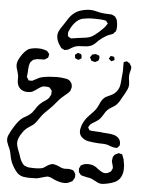

<svg xmlns="http://www.w3.org/2000/svg" viewBox="-73 -1007 830 1120"><g transform="rotate(5 342.5 -447.5)"><path d="M406 16Q406 23 405 25Q405 27 403.5 29.5Q402 32 401 33Q396 44 394 46Q392 48 387.5 50Q383 52 381 53Q366 62 346 62Q322 62 288 48Q284 46 271.5 40Q259 34 247 33Q245 33 242 34Q239 35 236 35Q230 36 211 42Q202 45 184 49Q172 50 147 50Q124 50 106.5 47Q89 44 75 33Q66 26 57.5 14Q49 2 47 -1Q45 -5 38 -17.5Q31 -30 28 -41Q22 -59 20 -73Q16 -95 12 -104Q9 -112 0.5 -130.5Q-8 -149 -8 -164Q-8 -176 -3.5 -186Q1 -196 10 -214Q13 -219 24 -237.5Q35 -256 47 -270.5Q59 -285 71 -294Q79 -299 96.5 -309Q114 -319 124 -331Q131 -339 138.5 -350.5Q146 -362 149 -367Q160 -382 180 -398Q183 -400 195.5 -408Q208 -416 215 -425L220 -435Q225 -443 226 -445V-456Q226 -458 226.5 -462Q227 -466 226 -468Q226 -470 220 -476L213 -485Q211 -486 207.5 -486.5Q204 -487 202 -488Q198 -489 188 -489Q176 -489 170 -487Q160 -483 148.5 -475Q137 -467 132 -463Q118 -454 113 -452Q102 -448 87 -448Q68 -448 51 -457Q43 -462 36 -471Q29 -480 27 -490Q24 -499 24 -513Q24 -527 24 -534Q23 -544 17 -564Q9 -586 9 -600Q9 -623 30.5 -655.5Q52 -688 74 -699Q100 -707 125 -707Q151 -707 169 -700Q171 -699 174.5 -698.5Q178 -698 179 -697Q181 -695 183.5 -691.5Q186 -688 188 -686Q192 -682 193 -680V-678Q193 -675 192 -672.5Q191 -670 191 -667Q190 -665 190 -662.5Q190 -660 189 -659Q188 -657 183.5 -654.5Q179 -652 177 -651Q176 -650 174.5 -648.5Q173 -647 170 -646Q168 -645 165 -645.5Q162 -646 159 -645Q136 -645 125 -644L114 -641L104 -638Q100 -637 98 -632Q96 -630 93 -628Q90 -626 88 -623Q87 -621 84 -613Q80 -600 79 -583.5Q78 -567 78 -563Q78 -557 76 -543L75 -535Q76 -533 79 -529.5Q82 -526 83 -523L87 -516Q88 -515 92.5 -515.5Q97 -516 98 -516Q99 -516 102.5 -515.5Q106 -515 109 -516Q112 -517 118 -521Q127 -525 134 -529Q141 -533 147 -536Q166 -544 208 -548Q234 -550 249 -550Q275 -550 296 -546Q316 -544 326 -535Q328 -534 328.5 -532Q329 -530 331 -529Q333 -526 335 -523.5Q337 -521 338 -518Q341 -511 341 -497Q341 -496 338 -487L335 -477Q329 -467 317.5 -458Q306 -449 303 -446Q285 -431 274 -419Q272 -417 240 -379Q228 -366 215 -354Q190 -329 190 -329Q182 -320 168 -300Q161 -289 152.5 -278Q144 -267 135 -260Q128 -255 117 -248Q106 -241 99 -235Q86 -224 77 -210Q52 -175 52 -149Q52 -133 59.5 -113Q67 -93 70 -86Q74 -72 80 -56.5Q86 -41 95 -30Q96 -29 97.5 -26.5Q99 -24 102 -22Q105 -19 111 -17Q122 -11 134.5 -10Q147 -9 159 -9Q171 -9 175 -9Q180 -9 191.5 -10Q203 -11 211 -13Q219 -16 230 -24Q241 -32 249 -36Q258 -39 260 -40L268 -42Q272 -43 277 -41Q292 -39 306.5 -32Q321 -25 324 -24Q335 -21 345 -21L363 -22Q372 -22 381 -19Q383 -18 387 -17.5Q391 -17 392 -16Q393 -15 400 -5Q401 -4 403 -1Q405 2 406 6ZM482 -667Q481 -665 480 -665Q479 -665 478 -664Q476 -663 471 -660Q466 -657 463 -657H462Q459 -657 454 -658.5Q449 -660 447 -661Q444 -661 442 -662Q440 -664 437 -673Q432 -678 432 -680Q432 -682 434.5 -685.5Q437 -689 438 -690Q442 -697 443 -698Q445 -700 451 -700Q460 -703 464 -703Q467 -703 477 -698Q482 -698 484 -696Q487 -693 487 -683Q487 -681 485.5 -675Q484 -669 482 -667ZM383 -677V-673Q383 -670 381 -669Q379 -668 378 -668Q368 -661 365 -661H364Q362 -661 358 -663.5Q354 -666 353 -666Q352 -666 349 -667.5Q346 -669 346 -670Q345 -671 345 -678Q345 -680 344 -684Q343 -688 344 -689Q345 -690 347.5 -691.5Q350 -693 351 -694Q357 -700 360 -701Q361 -701 365 -699Q367 -699 373 -697.5Q379 -696 382 -688Q382 -681 383 -677ZM575 -683Q575 -682 576 -680.5Q577 -679 576 -678Q575 -677 573 -676Q571 -675 570 -675Q568 -674 563.5 -671.5Q559 -669 557 -670Q556 -670 548 -678Q547 -679 545 -680Q543 -681 542 -683Q542 -686 547 -691Q547 -693 548 -695.5Q549 -698 551 -699H553H558Q569 -699 573 -694ZM650 -192Q650 -185 649 -183Q648 -181 645 -178.5Q642 -176 641 -175Q638 -169 635 -169Q633 -168 629 -168.5Q625 -169 623 -169Q615 -169 606 -172Q597 -175 594 -176Q580 -182 573 -183Q563 -185 549 -185.5Q535 -186 527 -186Q492 -188 464 -193Q442 -198 426.5 -212Q411 -226 411 -247Q411 -263 419 -285Q430 -312 448 -333L467 -353Q485 -371 492 -381Q498 -388 509 -411Q520 -440 536 -453Q542 -459 554.5 -464Q567 -469 574 -473Q595 -483 606 -499Q618 -515 621.5 -532Q625 -549 627 -583Q628 -592 629.5 -608.5Q631 -625 630 -637V-662Q630 -670 631 -671Q632 -672 635.5 -673Q639 -674 641 -674Q647 -677 649 -677L656 -672Q658 -671 661 -669.5Q664 -668 667 -665Q667 -664 668 -662Q669 -660 671 -657Q672 -655 674.5 -651Q677 -647 677 -644V-642Q677 -634 673 -620Q669 -606 669 -600Q668 -595 668.5 -588.5Q669 -582 669 -578Q670 -571 671.5 -560.5Q673 -550 673 -543Q673 -528 666.5 -514Q660 -500 652.5 -486.5Q645 -473 641 -467Q625 -435 611 -421Q606 -415 597 -409.5Q588 -404 585 -402Q569 -393 559 -383Q550 -374 540 -356Q528 -336 520 -328Q512 -320 499 -312Q486 -304 478 -299Q467 -292 464 -286Q463 -284 460 -279.5Q457 -275 457 -273Q457 -272 458.5 -270Q460 -268 461 -266Q462 -264 463.5 -261.5Q465 -259 467 -257Q468 -256 472 -256Q476 -256 478 -255L511 -253Q522 -253 531 -252Q540 -251 546 -250Q555 -249 575 -248Q595 -247 610.5 -242.5Q626 -238 636 -228Q639 -226 640.5 -223.5Q642 -221 643 -220Q649 -211 650 -200ZM666 10Q647 34 595 44Q575 48 564 48Q553 48 543.5 44Q534 40 523.5 34Q513 28 504 24Q491 19 474 17L453 12Q451 11 447.5 10.5Q444 10 440 8Q437 6 435.5 3.5Q434 1 432 -1Q431 -3 429.5 -4.5Q428 -6 426 -8Q425 -10 425.5 -12.5Q426 -15 425 -18L424 -29L429 -39Q431 -41 431.5 -44Q432 -47 434 -49Q437 -51 440.5 -52Q444 -53 447 -55Q457 -60 473 -60Q499 -60 518 -49Q524 -46 536 -36Q553 -24 558 -22Q568 -17 573 -16Q589 -16 593 -18Q598 -20 601 -22.5Q604 -25 607 -26L612 -29L618 -41Q621 -47 621 -49V-51Q621 -54 620 -57Q619 -60 619 -62Q618 -68 615 -77Q612 -86 612 -92Q612 -97 614 -105Q614 -111 615 -113Q617 -117 620.5 -122Q624 -127 628 -130Q630 -131 638 -134Q646 -139 648 -139Q650 -139 659 -136Q661 -135 663.5 -135Q666 -135 668 -134Q669 -133 670 -130.5Q671 -128 671 -126Q678 -110 679 -106L685 -70Q689 -18 666 10ZM569 -846Q568 -843 561 -838Q557 -831 553 -829L540 -824Q526 -820 513 -812Q491 -799 472 -782Q470 -780 461.5 -771Q453 -762 444.5 -756.5Q436 -751 428 -748Q416 -744 401.5 -743Q387 -742 383 -742Q356 -742 339 -736Q334 -735 319 -726Q307 -718 300 -715Q297 -713 290 -713Q282 -710 280 -711Q277 -712 275 -713Q273 -714 272 -715Q270 -716 266 -717.5Q262 -719 260 -721Q260 -721 254 -730Q231 -760 231 -791Q231 -806 238.5 -820.5Q246 -835 254.5 -847Q263 -859 266 -864Q270 -870 284 -892Q298 -914 315 -927Q332 -942 358.5 -949.5Q385 -957 410 -957Q430 -957 466 -947Q480 -944 497.5 -943Q515 -942 520 -942Q532 -942 537 -941Q539 -941 550 -935Q556 -932 557 -931Q558 -930 559.5 -927.5Q561 -925 561 -924Q562 -923 564.5 -919.5Q567 -916 568 -913Q570 -908 572 -894Q574 -877 573 -865Q573 -862 572 -856Q571 -850 569 -846ZM435 -908Q409 -908 397 -906Q392 -905 380.5 -903.5Q369 -902 361 -899Q343 -892 325 -873Q306 -850 297 -827Q293 -820 292 -814V-810Q292 -803 293 -799Q293 -798 292.5 -796.5Q292 -795 293 -793L298 -790Q300 -789 303.5 -786Q307 -783 310 -782H312L322 -783Q330 -784 338.5 -785.5Q347 -787 355 -788L379 -791Q403 -793 421 -799Q434 -804 447 -813.5Q460 -823 471 -833L493 -854Q506 -867 509 -873L515 -882Q516 -883 517 -884Q518 -885 518 -887Q518 -888 513 -893Q507 -902 507 -902Q505 -903 502.5 -903Q500 -903 498 -904Q495 -904 488 -905.5Q481 -907 473 -907Q460 -908 435 -908Z"/></g></svg>

Font: Rubik-Burned
Style: Regular
Weight: 400
Designer: NaN (generative design), Hubert & Fischer (Rubik source font outlines)
Foundry: NaN, Hubert & Fischer
Version: Version 1.000